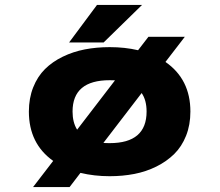

<svg xmlns="http://www.w3.org/2000/svg" viewBox="-20 -703 890 778"><path d="M260 -531 373 -683H555.5L400 -531ZM424.5 11Q362 11 306 -2.5L262 55H114L195.5 -51Q97 -121 97 -251Q97 -305 114.5 -349Q132 -393 162.2 -423Q192.5 -453 234.2 -473.2Q276 -493.5 323.5 -502.8Q371 -512 424.5 -512Q486 -512 539.5 -499.5L581.5 -554H729L650.5 -452Q751.5 -382 751.5 -251Q751.5 -197 734 -153Q716.5 -109 686 -79Q655.5 -49 613.8 -28.2Q572 -7.5 524.5 1.8Q477 11 424.5 11ZM274 -251Q274 -207 292.5 -177.5L446 -377.5Q439 -378 424.5 -378Q274 -378 274 -251ZM424.5 -123Q574 -123 574 -251Q574 -297 554 -326L399 -124Q407 -123 424.5 -123Z"/></svg>

Font: League Mono Wide
Style: Bold
Weight: 700
Width: 8
Designer: Tyler Finck
Foundry: The League of Moveable Type / Tyler Finck
Version: Version 2.210